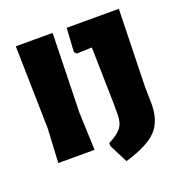

<svg xmlns="http://www.w3.org/2000/svg" viewBox="-135 -768 958 1000"><g transform="rotate(-20 344.5 -267.5)"><path d="M264 -647 253 -210 261 0H60L70 -190L60 -647ZM631 -647 620 -213 622 -124Q622 -30 573 22.5Q524 75 397 112L345 9V-7Q396 -32 416.5 -59Q437 -86 437 -130V-193L430 -506L345 -503L334 -516L342 -647Z"/></g></svg>

Font: Alegreya Sans Black
Style: Regular
Weight: 900
Designer: Juan Pablo del Peral
Foundry: Huerta Tipografica
Version: Version 2.007